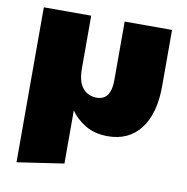

<svg xmlns="http://www.w3.org/2000/svg" viewBox="-78 -577 822 842"><g transform="rotate(10 333.0 -156.0)"><path d="M50 -501H261V-267Q261 -207 284.5 -179Q308 -151 347 -151Q410 -151 410 -240V-501H621V-251Q621 -128 569 -60.5Q517 7 424 7Q364 7 322 -19Q280 -45 258 -79V158L50 189Z"/></g></svg>

Font: Paytone One
Style: Regular
Weight: 400
Designer: Vernon Adams
Foundry: Vernon Adams
Version: Version 1.002; ttfautohint (v1.8.4.7-5d5b);gftools[0.9.23]